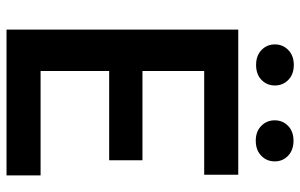

<svg xmlns="http://www.w3.org/2000/svg" viewBox="-186 -735 921 589"><g transform="rotate(90 274.5 -440.5)"><path d="M179.2 -765.6Q150.9 -765.6 133.5 -782.2Q116.2 -798.8 116.2 -823.2Q116.2 -847.7 133.5 -864.5Q150.9 -881.3 179.2 -881.3Q208 -881.3 225.1 -864.5Q242.2 -847.7 242.2 -823.2Q242.2 -798.8 225.1 -782.2Q208 -765.6 179.2 -765.6ZM411.6 -764.6Q383.3 -764.6 366.2 -781.5Q349.1 -798.3 349.1 -822.8Q349.1 -847.2 366.2 -863.8Q383.3 -880.4 411.6 -880.4Q440.4 -880.4 457.8 -863.8Q475.1 -847.2 475.1 -822.8Q475.1 -798.3 457.8 -781.5Q440.4 -764.6 411.6 -764.6ZM197.8 -104.5H518.1V0H70.8V-710.9H516.1V-606.4H197.8V-417H471.7V-314.9H197.8Z"/></g></svg>

Font: Robert Sans
Style: Bold
Weight: 700
Designer: Christian Robertson (extended by Adam Twardoch)
Foundry: Google
Version: Version 12.135;April 2, 2019;FontCreator 11.5.0.2425 64-bit;